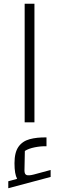

<svg xmlns="http://www.w3.org/2000/svg" viewBox="-20 -650 313 1020"><path d="M111 0V-630H163V0ZM24 350V313L71 300Q64 287 60.5 267Q57 247 57 217Q57 160 78 130Q99 100 137.5 89.5Q176 79 227 80V127Q198 126 165 132.5Q132 139 112 152L110 256Q110 276 121.5 280Q133 284 160 277L249 253V290Z"/></svg>

Font: Changa ExtraLight ExtraLight
Style: Regular
Weight: 250
Version: Version 3.002; ttfautohint (v1.8.2)